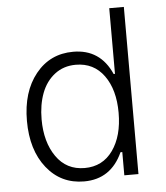

<svg xmlns="http://www.w3.org/2000/svg" viewBox="-53 -774 718 832"><g transform="rotate(-5 306.5 -358.0)"><path d="M279.8 11.2Q179.2 11.2 117.2 -66.7Q55.2 -144.5 55.2 -271.5Q55.2 -397.5 117.4 -475.1Q179.7 -552.7 280.8 -552.7Q398.4 -552.7 447.3 -441.4H453.1V-727.1H516.6V0H455.1V-101.1H447.3Q396.5 11.2 279.8 11.2ZM287.1 -46.4Q365.2 -46.4 409.7 -108.9Q454.1 -171.4 454.1 -272.5Q454.1 -372.6 409.7 -434.1Q365.2 -495.6 287.1 -495.6Q233.9 -495.6 195.3 -465.8Q156.7 -436 137.9 -386Q119.1 -335.9 119.1 -272.5Q119.1 -173.8 163.6 -110.1Q208 -46.4 287.1 -46.4Z"/></g></svg>

Font: Interop Light
Style: Regular
Weight: 300
Designer: Rasmus Andersson, Google, Jang Haemin
Foundry: jhaemin
Version: Version 1.007